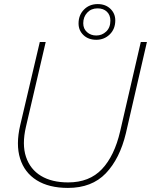

<svg xmlns="http://www.w3.org/2000/svg" viewBox="-20 -910 740 941"><path d="M313 11Q220 11 160 -26.5Q100 -64 78.5 -133Q57 -202 79 -296L175 -704H204L107 -288Q87 -202 107.5 -141Q128 -80 181 -48Q234 -16 314 -16Q418 -16 479.5 -81Q541 -146 569 -267L670 -704H700L597 -257Q567 -132 498.5 -60.5Q430 11 313 11ZM459 -890Q497 -890 521 -867Q545 -844 545 -810Q545 -768 518 -741.5Q491 -715 452 -715Q413 -715 389 -738Q365 -761 365 -795Q365 -836 391.5 -863Q418 -890 459 -890ZM458 -869Q427 -869 407.5 -848Q388 -827 388 -796Q388 -769 406.5 -752.5Q425 -736 452 -736Q480 -736 500.5 -755.5Q521 -775 521 -809Q521 -836 504 -852.5Q487 -869 458 -869Z"/></svg>

Font: Prodigy Sans ExtraLight
Style: Italic
Weight: 200
Italic angle: -13°
Designer: Wei Huang
Foundry: Wei Huang
Version: Version 1.003; ttfautohint (v1.8.3)